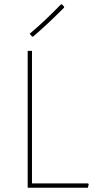

<svg xmlns="http://www.w3.org/2000/svg" viewBox="-20 -874 438 894"><path d="M389.2 0H108.9V-637.2H128.9V-20H390.1L393.1 -16.1ZM278.8 -842.8 277.8 -837.9Q238.3 -798.3 207 -769Q171.9 -736.3 133.8 -703.1L128.9 -704.1L118.2 -716.8Q151.4 -744.6 188 -778.8Q217.3 -806.2 264.2 -854L269 -853Z"/></svg>

Font: Datalegreya
Style: Dot
Weight: 700
Designer: Figs Lab
Foundry: Figs Lab
Version: Version 1.002;PS 001.002;hotconv 1.0.70;makeotf.lib2.5.58329